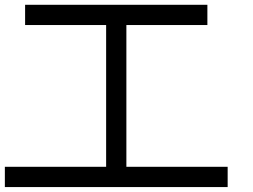

<svg xmlns="http://www.w3.org/2000/svg" viewBox="-20 -853 1040 790"><path d="M0 -83.3V-166.7H416.7V-750H83.3V-833.3H833.3V-750H500V-166.7H916.7V-83.3Z"/></svg>

Font: Galmuri11 Regular
Style: Regular
Weight: 400
Designer: Minseo Lee (Quiple)
Version: Version 2.356;hotconv 1.1.0;makeotfexe 2.6.0 DEVELOPMENT